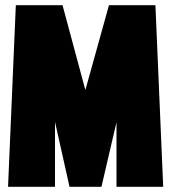

<svg xmlns="http://www.w3.org/2000/svg" viewBox="-20 -720 662 740"><path d="M221 -700H41L11 0H192V-250L248 0H371L429 -249V0H609L579 -700H400L309 -373Z"/></svg>

Font: Advent Pro Black
Style: Regular
Weight: 900
Version: Version 3.000